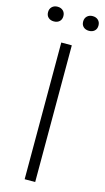

<svg xmlns="http://www.w3.org/2000/svg" viewBox="-170 -960 550 1004"><g transform="rotate(15 104.5 -458.0)"><path d="M76.5 0V-740H133.5V0ZM200 -836.5Q181.5 -836.5 170 -847Q158.5 -857.5 158.5 -876Q158.5 -894 170 -905Q181.5 -916 200 -916Q218.5 -916 230 -905Q241.5 -894 241.5 -876Q241.5 -857.5 230 -847Q218.5 -836.5 200 -836.5ZM10 -836.5Q-8.5 -836.5 -20 -847Q-31.5 -857.5 -31.5 -876Q-31.5 -894 -20 -905Q-8.5 -916 10 -916Q28.5 -916 40 -905Q51.5 -894 51.5 -876Q51.5 -857.5 40 -847Q28.5 -836.5 10 -836.5Z"/></g></svg>

Font: Encode Sans Condensed Condensed Light
Style: Regular
Weight: 300
Width: 3
Designer: Multiple Designers
Foundry: Impallari Type
Version: Version 3.000; ttfautohint (v1.8.3) -l 8 -r 50 -G 200 -x 14 